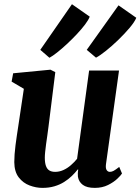

<svg xmlns="http://www.w3.org/2000/svg" viewBox="-20 -904 683 934"><path d="M186.5 10Q155.5 10 124 -1.8Q92.5 -13.5 71.2 -41Q50 -68.5 49.5 -115Q49.5 -132.5 51 -153.5Q52.5 -174.5 55.5 -197.8Q58.5 -221 62 -244.8Q65.5 -268.5 69 -291L96 -472L36.5 -507L44 -547.5L225.5 -565L249 -553L216 -288.5Q213.5 -267 210.2 -245Q207 -223 204.2 -203Q201.5 -183 199.8 -166Q198 -149 198 -137Q198 -112 203.5 -96.8Q209 -81.5 220 -74.8Q231 -68 248.5 -68Q269 -68 288.8 -77Q308.5 -86 325.2 -100.8Q342 -115.5 355 -131.5L413.5 -561H559L495.5 -105Q493 -85.5 498.8 -76.8Q504.5 -68 514.5 -68Q523.5 -68 532.8 -73Q542 -78 560 -92L573.5 -60Q568.5 -51.5 551 -34.8Q533.5 -18 505.5 -4Q477.5 10 441 10Q402.5 10 382.8 -4.8Q363 -19.5 359 -44.5Q359 -47.5 358.8 -51.5Q358.5 -55.5 358.5 -60.2Q358.5 -65 359.2 -69.8Q360 -74.5 360.5 -79L358.5 -80Q346 -64 329.5 -48Q313 -32 292 -18.8Q271 -5.5 244.8 2.2Q218.5 10 186.5 10ZM220.5 -623 176 -661.5 330 -883.5 416.5 -823Q410.5 -807 393.8 -784.8Q377 -762.5 353.8 -737.8Q330.5 -713 305.5 -689.8Q280.5 -666.5 258 -648.8Q235.5 -631 220.5 -623ZM447 -623.5 402 -661.5 556.5 -878 643 -817.5Q635 -797.5 610.8 -768.8Q586.5 -740 555.5 -710Q524.5 -680 495 -656.5Q465.5 -633 447 -623.5Z"/></svg>

Font: Merriweather 24pt ExtraBold
Style: Italic
Weight: 800
Italic angle: -7.8°
Version: Version 2.101